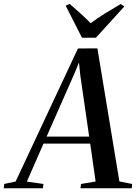

<svg xmlns="http://www.w3.org/2000/svg" viewBox="-91 -1006 730 1026"><path d="M-71 0 -68.5 -23 -7.5 -36 325.5 -747 429.5 -747.5 547 -36.5 615 -23 613 0H339L342 -23L420 -36L391 -238.5H141.5L52.5 -35.5L141 -23L138.5 0ZM158 -276H385.5L338 -604L331 -672L308 -616ZM347 -804.5 260 -975.5 281 -985.5Q310 -960.5 338.5 -934.8Q367 -909 393.5 -882Q428.5 -908.5 469.2 -933.5Q510 -958.5 554 -984.5L573.5 -971.5L421.5 -804.5Z"/></svg>

Font: Merriweather 120pt Medium
Style: Italic
Weight: 500
Italic angle: -7.8°
Version: Version 2.101